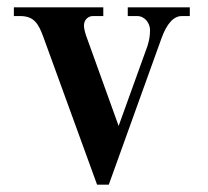

<svg xmlns="http://www.w3.org/2000/svg" viewBox="-20 -494 570 526"><path d="M18 -450H35C72 -450 85 -431 99 -392L246 12H278L422 -388C437 -430 456 -450 478 -450H500V-474H330V-450H356C377 -450 391 -430 391 -412C391 -396 389 -384 384 -368L305 -149L216 -396C212 -408 210 -418 210 -424C210 -441 223 -450 234 -450H263V-474H18Z"/></svg>

Font: Old Standard
Style: Bold
Weight: 700
Designer: Alexey Kryukov <alexios@thessalonica.org.ru>
Version: Version 2.0.2